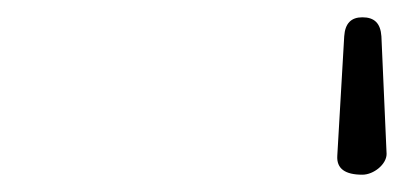

<svg xmlns="http://www.w3.org/2000/svg" viewBox="-20 7 467 222"><path d="M421 49C420 34 413 27 399 27C386 27 379 34 378 49L370 187C369 202 379 209 399 209C412 209 427 197 427 185Z"/></svg>

Font: GFS Philostratos
Style: Regular
Weight: 400
Designer: George D. Matthiopoulos
Foundry: George D. Matthiopoulos
Version: Version 1.000